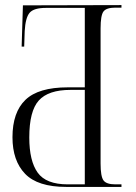

<svg xmlns="http://www.w3.org/2000/svg" viewBox="-20 -734 533 754"><path d="M240 0Q128 0 78.5 -51.5Q29 -103 29 -195Q29 -293 80 -342Q131 -391 246 -391H313V-703H160Q113 -703 96.5 -684Q80 -665 77 -612L75 -551H65L70 -713L457 -714V-704H433Q398 -704 386.5 -689Q375 -674 375 -622V-92Q375 -41 386.5 -25.5Q398 -10 433 -10H457V0ZM246 -10H313V-381H257Q170 -381 132.5 -339.5Q95 -298 95 -194Q95 -102 128 -56Q161 -10 246 -10Z"/></svg>

Font: Noto Serif Display Condensed Light
Style: Regular
Weight: 300
Width: 3
Designer: Monotype Design Team
Foundry: Monotype Imaging Inc.
Version: Version 2.009